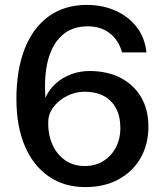

<svg xmlns="http://www.w3.org/2000/svg" viewBox="-20 -753 673 784"><path d="M335.5 -733Q397.5 -733 450.2 -710Q503 -687 537.2 -643.8Q571.5 -600.5 578 -539H478.5Q464.5 -589 428.2 -617.2Q392 -645.5 337.5 -645.5Q277 -645.5 236.2 -611.2Q195.5 -577 177.2 -511.5Q159 -446 165.5 -353.5Q179.5 -386.5 206.8 -411.2Q234 -436 269.5 -449.5Q305 -463 345.5 -463Q417.5 -463 471.5 -435.5Q525.5 -408 555.8 -357Q586 -306 586 -236Q586 -164 554.2 -108.2Q522.5 -52.5 464.5 -20.8Q406.5 11 328 11Q242 11 178.8 -32.8Q115.5 -76.5 81.2 -157.2Q47 -238 47 -349.5Q47 -466.5 80.5 -552.8Q114 -639 178.5 -686Q243 -733 335.5 -733ZM325.5 -378.5Q288 -378.5 254 -361.2Q220 -344 198.5 -316Q177 -288 177 -255Q176 -201.5 194.8 -161Q213.5 -120.5 247.2 -97.8Q281 -75 326 -75Q368 -75 400.8 -94.8Q433.5 -114.5 452.5 -149.8Q471.5 -185 471.5 -231Q471.5 -277.5 454 -310.5Q436.5 -343.5 403.8 -361Q371 -378.5 325.5 -378.5Z"/></svg>

Font: Public Sans Medium
Style: Regular
Weight: 500
Designer: The Public Sans Project Authors: Dan O. Williams and USWDS (Libre Franklin designed by Pablo Impallari and Rodrigo Fuenz
Version: Version 1.007